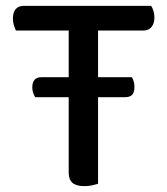

<svg xmlns="http://www.w3.org/2000/svg" viewBox="-20 -628 570 654"><path d="M407 -297H100Q96 -303 93 -311.5Q90 -320 90 -330Q90 -365 121 -365H429Q432 -361 435 -352Q438 -343 438 -332Q438 -313 430 -305Q422 -297 407 -297ZM246 -524 242 -608H495Q499 -602 502.5 -591.5Q506 -581 506 -568Q506 -548 496 -536Q486 -524 469 -524ZM284 -608 288 -524H34Q31 -531 27.5 -541.5Q24 -552 24 -564Q24 -586 33.5 -597Q43 -608 61 -608ZM214 -551H314V-2Q308 0 295 3Q282 6 268 6Q240 6 227 -5Q214 -16 214 -41Z"/></svg>

Font: Baloo Tamma 2 Medium
Style: Regular
Weight: 500
Designer: Divya Kowshik, Shuchita Grover and Ek Type
Foundry: Ek Type
Version: Version 1.700